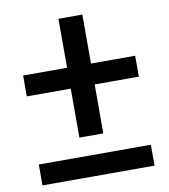

<svg xmlns="http://www.w3.org/2000/svg" viewBox="-82 -800 764 869"><g transform="rotate(-10 300.0 -365.0)"><path d="M245 -184V-409H43V-505H245V-730H355V-505H558V-409H355V-184ZM43 0V-96H558V0Z"/></g></svg>

Font: M PLUS Code Latin Expanded Medium
Style: Regular
Weight: 500
Width: 7
Designer: Coji Morishita
Foundry: UNDERFOREST DESIGN
Version: Version 1.002; ttfautohint (v1.8.3)